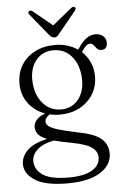

<svg xmlns="http://www.w3.org/2000/svg" viewBox="-59 -683 621 969"><g transform="rotate(-5 251.0 -198.5)"><path d="M313.5 -9Q401 7 434.8 36.2Q468.5 65.5 468.5 111.5Q468.5 169.5 410.2 206.5Q352 243.5 244 243.5Q132 243.5 79.8 210Q27.5 176.5 27.5 128Q27.5 89.5 57.8 58.8Q88 28 159.5 10.5Q126 -2.5 114.2 -18.5Q102.5 -34.5 102.5 -55Q102.5 -71 115.2 -88Q128 -105 161.5 -118Q108.5 -136.5 77 -179.5Q45.5 -222.5 45.5 -279.5Q45.5 -332 70.2 -372.2Q95 -412.5 139 -435.2Q183 -458 240.5 -458Q274 -458 303.2 -449Q332.5 -440 355.5 -424L359 -429Q378.5 -459.5 400.5 -476.8Q422.5 -494 448.5 -494Q471.5 -494 487 -481Q502.5 -468 502.5 -448Q502.5 -412.5 473 -412.5Q458 -412.5 450 -421.8Q442 -431 435.2 -440Q428.5 -449 418 -449Q405.5 -449 395.5 -438.8Q385.5 -428.5 373.5 -410Q399.5 -386.5 414 -354Q428.5 -321.5 428.5 -283.5Q428.5 -231 403 -190.8Q377.5 -150.5 334 -128Q290.5 -105.5 236.5 -105.5Q209 -105.5 183.5 -111.5Q159.5 -94.5 159.5 -77Q159.5 -64 171.5 -53.8Q183.5 -43.5 216.8 -33Q250 -22.5 313.5 -9ZM229.5 -432Q176 -432 143.2 -392.8Q110.5 -353.5 111.5 -292.5Q112.5 -220.5 149.5 -175.8Q186.5 -131 244 -131Q298.5 -131.5 330.8 -170.8Q363 -210 362 -271.5Q361 -343 325 -387.5Q289 -432 229.5 -432ZM81 116Q81 159 120.5 186.8Q160 214.5 253 214.5Q329 214.5 370 190.8Q411 167 411 126Q411 97 384 76.2Q357 55.5 280 41Q227.5 31.5 193.5 22Q138 32.5 109.5 58.2Q81 84 81 116ZM267 -512.5Q261 -504.5 255.2 -500.2Q249.5 -496 241.5 -496Q228 -496 214.5 -512.5L126 -621.5Q117 -632.5 125 -639Q132.5 -645 144 -636.5L241 -557L338 -636.5Q350 -645 357.5 -639Q365 -633 356 -621.5Z"/></g></svg>

Font: Fraunces 72pt Soft Light
Style: Regular
Weight: 300
Version: Version 1.000;[b76b70a41]